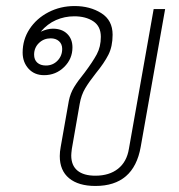

<svg xmlns="http://www.w3.org/2000/svg" viewBox="-20 -606 593 636"><path d="M527 -576 446 -119Q423 10 296 10Q240 10 209 -15.5Q178 -41 178 -89Q178 -103 181 -119L208 -272Q213 -297 225.5 -317.5Q238 -338 260 -365Q287 -401 300.5 -426Q314 -451 314 -484Q314 -519 289 -535.5Q264 -552 226 -552Q194 -552 165.5 -539.5Q137 -527 115 -501Q137 -511 155 -511Q185 -511 202.5 -494Q220 -477 220 -449Q220 -411 192.5 -384Q165 -357 126 -357Q94 -357 74.5 -378.5Q55 -400 55 -432Q55 -475 78 -510Q101 -545 140.5 -565.5Q180 -586 227 -586Q278 -586 315.5 -562.5Q353 -539 353 -491Q353 -452 339 -424.5Q325 -397 298 -364Q275 -335 262 -313Q249 -291 244 -262L218 -113Q216 -97 216 -91Q216 -58 236.5 -41Q257 -24 296 -24Q342 -24 371 -47Q400 -70 407 -113L489 -576ZM148 -479Q125 -479 109 -463.5Q93 -448 93 -425Q93 -408 103.5 -398.5Q114 -389 132 -389Q155 -389 170.5 -405Q186 -421 186 -444Q186 -460 175.5 -469.5Q165 -479 148 -479Z"/></svg>

Font: Sarabun Thin
Style: Italic
Weight: 250
Italic angle: -10°
Designer: Suppakit Chalermlarp | Katatrad Co.,Ltd.
Foundry: Cadson Demak Co.,Ltd.
Version: Version 1.000; ttfautohint (v1.6)